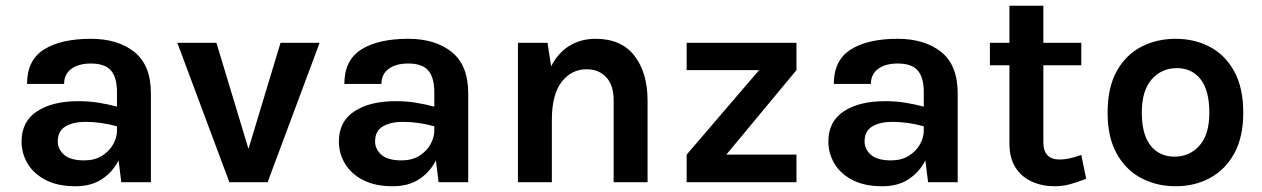

<svg xmlns="http://www.w3.org/2000/svg" viewBox="-20 -634 4392 668"><path d="M243 14Q180.5 14 138.8 -7.8Q97 -29.5 76 -65Q55 -100.5 55 -142Q55 -211 108.5 -246.5Q162 -282 253 -282Q289.5 -282 322.2 -276.8Q355 -271.5 387 -263V-313Q387 -364 366.2 -388.5Q345.5 -413 296 -413Q253 -413 228 -394.2Q203 -375.5 203 -342H74Q74 -424.5 133 -461.8Q192 -499 296 -499Q390.5 -499 447.8 -453Q505 -407 505 -309V0H402L392.5 -76Q372.5 -36 335 -11Q297.5 14 243 14ZM181 -142Q181 -115 203 -95.5Q225 -76 273 -76Q309.5 -76 335 -92Q360.5 -108 373.8 -132Q387 -156 387 -180V-194.5Q332 -210 277 -210Q235 -210 208 -194.2Q181 -178.5 181 -142Z M597 -485H733L844.5 -116L956 -485H1092L911 0H778Z M1347 14Q1284.5 14 1242.8 -7.8Q1201 -29.5 1180 -65Q1159 -100.5 1159 -142Q1159 -211 1212.5 -246.5Q1266 -282 1357 -282Q1393.5 -282 1426.2 -276.8Q1459 -271.5 1491 -263V-313Q1491 -364 1470.2 -388.5Q1449.5 -413 1400 -413Q1357 -413 1332 -394.2Q1307 -375.5 1307 -342H1178Q1178 -424.5 1237 -461.8Q1296 -499 1400 -499Q1494.5 -499 1551.8 -453Q1609 -407 1609 -309V0H1506L1496.5 -76Q1476.5 -36 1439 -11Q1401.5 14 1347 14ZM1285 -142Q1285 -115 1307 -95.5Q1329 -76 1377 -76Q1413.5 -76 1439 -92Q1464.5 -108 1477.8 -132Q1491 -156 1491 -180V-194.5Q1436 -210 1381 -210Q1339 -210 1312 -194.2Q1285 -178.5 1285 -142Z M1782 0V-485H1885L1897.5 -403.5Q1922.5 -451.5 1962 -475.2Q2001.5 -499 2052 -499Q2142 -499 2187.5 -439.8Q2233 -380.5 2233 -284V0H2115V-284Q2115 -338 2089 -365.5Q2063 -393 2021 -393Q1968 -393 1934 -349Q1900 -305 1900 -217V0Z M2369 0V-96L2621 -390H2369V-485H2751V-390L2507 -96H2751V0Z M3050 14Q2987.5 14 2945.8 -7.8Q2904 -29.5 2883 -65Q2862 -100.5 2862 -142Q2862 -211 2915.5 -246.5Q2969 -282 3060 -282Q3096.5 -282 3129.2 -276.8Q3162 -271.5 3194 -263V-313Q3194 -364 3173.2 -388.5Q3152.5 -413 3103 -413Q3060 -413 3035 -394.2Q3010 -375.5 3010 -342H2881Q2881 -424.5 2940 -461.8Q2999 -499 3103 -499Q3197.5 -499 3254.8 -453Q3312 -407 3312 -309V0H3209L3199.5 -76Q3179.5 -36 3142 -11Q3104.5 14 3050 14ZM2988 -142Q2988 -115 3010 -95.5Q3032 -76 3080 -76Q3116.5 -76 3142 -92Q3167.5 -108 3180.8 -132Q3194 -156 3194 -180V-194.5Q3139 -210 3084 -210Q3042 -210 3015 -194.2Q2988 -178.5 2988 -142Z M3649 14Q3606 14 3570.2 -2Q3534.5 -18 3513.2 -51Q3492 -84 3492 -135V-407H3424V-485H3492V-614H3610V-485H3742V-407H3610V-139Q3610 -79 3667 -79Q3698.5 -79 3742 -95L3759 -12Q3731 -1 3704.5 6.5Q3678 14 3649 14Z M4070.5 14Q4004 14 3950.2 -14.5Q3896.5 -43 3865 -99.8Q3833.5 -156.5 3833.5 -242Q3833.5 -329 3865 -386Q3896.5 -443 3950.2 -471Q4004 -499 4070.5 -499Q4136 -499 4189.2 -471Q4242.5 -443 4274 -386Q4305.5 -329 4305.5 -242Q4305.5 -156.5 4274 -99.8Q4242.5 -43 4189.2 -14.5Q4136 14 4070.5 14ZM4066.5 -89Q4119 -89 4153.2 -127.5Q4187.5 -166 4187.5 -242Q4187.5 -319 4157.2 -358Q4127 -397 4074.5 -397Q4021.5 -397 3987 -358Q3952.5 -319 3952.5 -242Q3952.5 -166 3983.2 -127.5Q4014 -89 4066.5 -89Z"/></svg>

Font: Karla
Style: Bold
Weight: 700
Designer: Jonathan Pinhorn
Version: Version 2.004; ttfautohint (v1.8.4.7-5d5b);gftools[0.9.33]